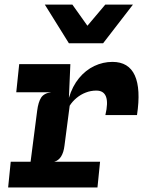

<svg xmlns="http://www.w3.org/2000/svg" viewBox="-20 -830 640 850"><path d="M16 0 27.5 -114H423L411.5 0ZM52 -421.5 65 -546H291.5L251 -421.5ZM102 -10 144.5 -339.5Q149.5 -378.5 162.2 -398Q175 -417.5 206.5 -421.5L156.5 -454L166.5 -525L291.5 -546L285 -396.5Q300.5 -448.5 329.8 -484Q359 -519.5 397.5 -537.8Q436 -556 478 -556Q549.5 -556 576.8 -496.2Q604 -436.5 586.5 -320.5H446.5Q459.5 -375.5 449.2 -402.2Q439 -429 406.5 -429Q382 -429 359.5 -420.2Q337 -411.5 318.8 -396.2Q300.5 -381 288.5 -362L265.5 -185.5Q262 -155.5 250.5 -137.2Q239 -119 220 -114L255 -87L245 -10ZM285 -638.5 178.5 -809.5H300.5L367 -716L446 -809.5H568.5L436.5 -638.5Z"/></svg>

Font: Spline Sans Mono
Style: Italic
Weight: 400
Italic angle: -4°
Monospace: yes
Designer: Eben Sorkin, Mirko Velimirovic
Foundry: Sorkin Type
Version: Version 1.004